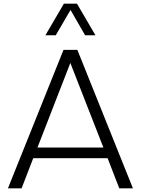

<svg xmlns="http://www.w3.org/2000/svg" viewBox="-20 -1020 763 1040"><path d="M362 -966 282 -829H226L326 -1000H397L497 -829H441ZM626 0 563 -163H160L97 0H23L324 -750H399L700 0ZM183 -221H540L361 -679Z"/></svg>

Font: Orkney Light
Style: Regular
Weight: 300
Designer: Samuel Oakes and Alfredo Marco Pradil
Foundry: Alfredo Marco Pradil
Version: 1.0; ttfautohint (v1.5)